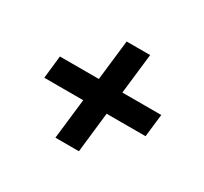

<svg xmlns="http://www.w3.org/2000/svg" viewBox="-109 -691 856 805"><g transform="rotate(30 318.5 -288.5)"><path d="M271.5 -343.8 293.9 -538.1H407.7L385.3 -343.8H573.7L561 -233.9H372.6L350.6 -39.6H236.8L259.3 -233.9H70.8L83 -343.8Z"/></g></svg>

Font: Proza Libre
Style: Bold Italic
Weight: 700
Designer: Jasper de Waard
Foundry: Jasper de Waard
Version: Version 1.000; ttfautohint (v1.4.1.8-43bc)